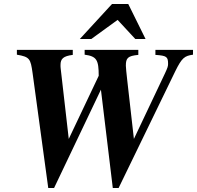

<svg xmlns="http://www.w3.org/2000/svg" viewBox="-20 -917 980 955"><path d="M653 -723H704L618 -897H537L377 -723H434L565 -818ZM570 18 852 -563C885 -630 898 -639 940 -645V-669H753V-644C809 -640 816 -635 816 -599C816 -587 813 -579 801 -553L646 -226L613 -517C609 -556 606 -578 606 -590C606 -628 615 -639 668 -644V-669H401V-645C461 -637 471 -619 471 -540L322 -226L282 -575C281 -580 281 -588 281 -594C281 -625 295 -638 342 -644V-669H64V-645C128 -634 132 -625 142 -554L220 18H249L482 -471L541 18Z"/></svg>

Font: XITS
Style: Bold Italic
Weight: 700
Italic angle: -16.33°
Designer: MicroPress Inc., with final additions and corrections provided by Coen Hoffman, Elsevier (retired)
Version: Version 1.302